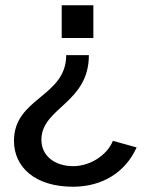

<svg xmlns="http://www.w3.org/2000/svg" viewBox="-20 -537 566 728"><path d="M214 -393H334V-517H214ZM498 22 408 -3C386 52 321 93 258 93C186 93 137 53 137 -7C137 -129 317 -145 317 -328H231C231 -169 33 -167 33 -3C33 97 113 171 257 171C368 171 456 116 498 22Z"/></svg>

Font: United Sans Medium
Style: Regular
Weight: 500
Designer: Pablo Impallari, Rodrigo Fuenzalida (Modified by Dan O. Williams)
Version: Version 1.000;PS 001.000;hotconv 1.0.88;makeotf.lib2.5.64775